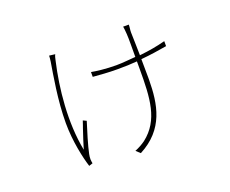

<svg xmlns="http://www.w3.org/2000/svg" viewBox="-108 -760 1216 1013"><g transform="rotate(-20 500.0 -253.5)"><path d="M696 -389C753 -394 793 -401 842 -409V-437C796 -425 752 -417 696 -411C696 -448 693 -523 693 -540C693 -556 696 -567 696 -583H664C666 -578 668 -554 669 -540C671 -515 670 -455 670 -411C636 -409 600 -404 561 -404C504 -404 448 -411 423 -416V-389C463 -386 506 -382 560 -382C602 -382 636 -383 670 -386V-374V-367V-343C670 -180 665 -59 561 22C543 35 523 46 501 55L524 76C675 -3 696 -136 697 -274V-284C697 -319 696 -354 696 -389ZM266 39C265 34 263 24 263 16C263 6 264 -4 266 -13C273 -50 300 -139 314 -182L295 -191C292 -183 290 -175 287 -167L282 -153C269 -114 256 -75 247 -44C215 -206 235 -393 268 -536C271 -550 273 -560 278 -569L245 -573C245 -566 244 -555 242 -540C231 -472 206 -336 206 -208C206 -105 229 -4 245 46L266 39Z"/></g></svg>

Font: Glow Sans SC Normal Thin
Style: Regular
Weight: 100
Designer: Ryoko NISHIZUKA (kana, bopomofo & ideographs); Paul D. Hunt (Latin, Greek & Cyrillic); Sandoll Communications, Soo-young
Version: Version 0.93